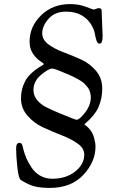

<svg xmlns="http://www.w3.org/2000/svg" viewBox="-20 -740 582 941"><path d="M59 -12Q59 -40 75 -40Q79 -40 82 -38.5Q85 -37 87 -33Q89 -29 90 -26.5Q91 -24 92.5 -16.5Q94 -9 95 -6Q101 16 109.5 36Q118 56 134.5 81Q151 106 177 121Q203 136 236 136Q304 136 348.5 100.5Q393 65 393 17Q393 -13 361 -36Q329 -59 283.5 -76.5Q238 -94 192.5 -115Q147 -136 115 -172.5Q83 -209 83 -258Q83 -293 94.5 -322.5Q106 -352 122.5 -369.5Q139 -387 155.5 -399Q172 -411 183.5 -417.5Q195 -424 195 -426Q195 -429 177.5 -440Q160 -451 142.5 -475.5Q125 -500 125 -536Q125 -610 181.5 -665Q238 -720 323 -720Q367 -720 401.5 -706.5Q436 -693 440 -693Q442 -693 450.5 -696.5Q459 -700 463 -700Q478 -700 478 -690Q478 -672 480.5 -624.5Q483 -577 483 -564Q483 -526 468 -526Q458 -526 453 -541Q448 -556 444.5 -576.5Q441 -597 425 -622.5Q409 -648 380 -665Q349 -683 304 -683Q249 -683 218 -648Q187 -613 187 -577Q187 -545 217.5 -522.5Q248 -500 291 -484Q334 -468 377 -448.5Q420 -429 450.5 -393Q481 -357 481 -306Q481 -271 472 -241Q463 -211 450.5 -192.5Q438 -174 425 -160.5Q412 -147 403 -139.5Q394 -132 394 -131Q394 -129 402 -123.5Q410 -118 422 -103.5Q434 -89 441 -65Q448 -39 448 -21Q448 53 388.5 117Q329 181 224 181Q182 181 152 174Q122 167 83 143Q71 136 65 80Q59 24 59 -12ZM189 -225Q207 -212 278 -182.5Q349 -153 355 -153Q370 -153 397.5 -189Q425 -225 425 -263Q425 -273 422.5 -283Q420 -293 416.5 -301Q413 -309 405.5 -317Q398 -325 393 -330.5Q388 -336 377.5 -342.5Q367 -349 361.5 -352.5Q356 -356 344 -361.5Q332 -367 328.5 -369Q325 -371 313 -376Q301 -381 300 -381Q248 -404 236 -404Q218 -404 181 -373Q144 -342 144 -299Q144 -256 189 -225Z"/></svg>

Font: OFL Sorts Mill Goudy TT
Style: Italic
Weight: 500
Italic angle: -6°
Version: Version 003.000